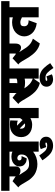

<svg xmlns="http://www.w3.org/2000/svg" viewBox="1128 -1856 946 3329"><g transform="rotate(-90 1601.5 -192.0)"><path d="M-43 -645H917V-501H812V4.9H636.2V-91.8Q592.8 -56.2 536.6 -36.6Q480.5 -17.1 420.9 -17.1Q368.2 -17.1 322.5 -30.8Q276.9 -44.4 245.8 -63.7Q214.8 -83 186.5 -112.8Q158.2 -142.6 142.3 -166Q126.5 -189.5 108.9 -220.2Q65.4 -296.4 49.3 -316.9Q32.2 -338.9 16.1 -347.2L124 -448.2L210 -393.1Q211.4 -392.6 211.4 -393.1Q207 -397 207 -399.9V-501H-43ZM549.8 -467.8Q598.6 -467.8 636.2 -449.2V-501H378.9V-377Q378.9 -352.1 357.9 -331.5Q336.9 -311 303.2 -311Q266.6 -311 229 -334Q247.1 -310.1 264.2 -280.8Q283.7 -248 297.6 -228.5Q311.5 -209 330.1 -192.1Q348.6 -175.3 370.4 -168.2Q392.1 -161.1 420.9 -161.1Q456.5 -161.1 485.8 -168.5Q515.1 -175.8 538.1 -190.7Q561 -205.6 574 -231.4Q586.9 -257.3 586.9 -292Q586.9 -328.1 568.1 -346.7Q549.3 -365.2 524.9 -365.2Q507.8 -365.2 495.8 -356.2Q483.9 -347.2 483.9 -332Q483.9 -311.5 495.6 -301.5Q507.3 -291.5 523.9 -291.3Q540.5 -291 559.1 -292L521 -205.1Q513.7 -201.7 500.2 -203.6Q486.8 -205.6 471.2 -208.7Q455.6 -211.9 439.2 -222.2Q422.9 -232.4 409.7 -245.4Q396.5 -258.3 388.2 -279.5Q379.9 -300.8 379.9 -326.2Q379.9 -369.6 404.8 -402.6Q429.7 -435.5 467.8 -451.7Q505.9 -467.8 549.8 -467.8Z M485.8 69.8 569.8 15.1Q592.3 47.9 606 66.2Q619.6 84.5 636.7 103.8Q653.8 123 667.7 132.1Q681.6 141.1 699.2 147Q716.8 152.8 736.8 152.8Q768.6 152.8 780.8 148.7Q793 144.5 793 134.8Q793 126 789.6 124Q786.1 122.1 770 122.1Q755.4 122.1 715.8 137.2L680.2 42Q696.8 32.7 720.7 26.9Q744.6 21 763.2 21Q821.3 21 858.2 52.2Q895 83.5 895 134.8Q895 189.9 851.1 222.4Q807.1 254.9 736.8 254.9Q702.6 254.9 671.4 244.4Q640.1 233.9 616.7 218.5Q593.3 203.1 568.4 176.8Q543.5 150.4 526.4 127.4Q509.3 104.5 485.8 69.8Z M832 -645H1499V-501H1394V4.9H1217.8V-139.2Q1164.6 -107.9 1103 -107.9Q1006.8 -107.9 947.5 -160.2Q888.2 -212.4 888.2 -297.9Q888.2 -385.7 946.3 -439.5Q1004.4 -493.2 1099.1 -493.2Q1153.3 -493.2 1178.2 -487.8L1173.8 -357.9Q1144.5 -371.1 1085.9 -371.1L1183.1 -273.9Q1203.6 -294.4 1217.8 -317.9V-501H832ZM1097.2 -230Q1110.4 -230 1127 -235.8L1037.1 -324.2Q1034.2 -312.5 1034.2 -297.9Q1034.2 -267.1 1051.8 -248.5Q1069.3 -230 1097.2 -230Z M1413.6 -645H2183.6V-501H2078.6V4.9H1902.3V-83L1827.6 24.9Q1789.6 18.1 1753.4 -1.2Q1717.3 -20.5 1690.2 -43.9Q1663.1 -67.4 1636.5 -100.1Q1609.9 -132.8 1592.3 -159.9Q1574.7 -187 1555.7 -220.2Q1511.7 -297.4 1494.1 -318.8Q1477.5 -339.4 1462.4 -347.2L1570.3 -448.2L1640.6 -393.1Q1642.6 -390.6 1647 -384.3Q1652.3 -377 1653.3 -377V-501H1413.6ZM1733.4 -243.2Q1769 -186.5 1808.3 -151.6Q1847.7 -116.7 1902.3 -98.1V-237.8Q1871.6 -231 1831.5 -231Q1783.7 -231 1733.4 -243.2ZM1822.8 -365.2Q1869.6 -362.3 1902.3 -378.9V-501H1825.7V-399.9Q1825.7 -381.8 1822.8 -365.2Z M2170.9 205.1 2086.9 261.2Q2059.6 221.2 2042.7 199.2Q2025.9 177.2 2005.4 157.7Q1984.9 138.2 1964.8 130.6Q1944.8 123 1919.9 123Q1888.2 123 1876.2 127.2Q1864.3 131.3 1864.3 141.1Q1864.3 149.9 1867.7 151.9Q1871.1 153.8 1887.2 153.8Q1904.3 153.8 1940.9 139.2L1977.1 232.9Q1960.9 243.2 1936.8 249Q1912.6 254.9 1894 254.9Q1835.9 254.9 1799.1 223.6Q1762.2 192.4 1762.2 141.1Q1762.2 85.4 1805.7 53.2Q1849.1 21 1919.9 21Q1954.1 21 1985.4 31.2Q2016.6 41.5 2040 56.9Q2063.5 72.3 2088.4 98.4Q2113.3 124.5 2130.6 147.5Q2147.9 170.4 2170.9 205.1Z M2098.1 -645H2634.3V-501H2510.3V-399.9Q2510.3 -352.5 2491.2 -326.7Q2472.2 -300.8 2439.9 -300.8Q2401.9 -300.8 2360.4 -334Q2377 -312.5 2395 -280.8Q2439.5 -203.1 2483.9 -159.7Q2528.3 -116.2 2595.2 -95.2L2512.2 24.9Q2474.1 18.1 2438 -1.2Q2401.9 -20.5 2374.8 -43.9Q2347.7 -67.4 2321 -100.1Q2294.4 -132.8 2276.9 -159.9Q2259.3 -187 2240.2 -220.2Q2196.3 -297.4 2178.7 -318.8Q2162.1 -339.4 2147 -347.2L2254.9 -448.2L2325.2 -393.1Q2331.1 -389.2 2334 -390.6Q2336.9 -392.1 2337.4 -396L2337.9 -399.9V-501H2098.1Z M2547.9 -645H3245.6V-501H3140.6V4.9H2964.8V-285.2Q2915.5 -313 2878.9 -313Q2841.8 -313 2825.9 -297.1Q2810.1 -281.2 2810.1 -247.1Q2810.1 -167.5 2914.1 -169.9L2862.8 -28.8Q2806.2 -35.2 2761.2 -56.6Q2716.3 -78.1 2689.5 -108.4Q2662.6 -138.7 2648.7 -173.6Q2634.8 -208.5 2634.8 -245.1Q2634.8 -285.6 2651.4 -323.2Q2668 -360.8 2698.5 -390.6Q2729 -420.4 2775.9 -438.2Q2822.8 -456.1 2878.9 -456.1Q2921.9 -456.1 2964.8 -442.9V-501H2547.9Z"/></g></svg>

Font: LT Superior Black
Style: Regular
Weight: 900
Designer: Daniel Lyons
Foundry: LyonsType
Version: Version 2.005